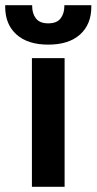

<svg xmlns="http://www.w3.org/2000/svg" viewBox="-53 -720 372 740"><path d="M70 0V-496H196V0ZM133 -548Q54 -548 10.5 -587Q-33 -626 -33 -694V-700H71V-696Q71 -668 85.5 -649Q100 -630 133 -630Q166 -630 180.5 -649Q195 -668 195 -696V-700H299V-694Q299 -626 255.5 -587Q212 -548 133 -548Z"/></svg>

Font: Space Grotesk
Style: Bold
Weight: 700
Designer: Florian Karsten
Foundry: Florian Karsten
Version: Version 2.000